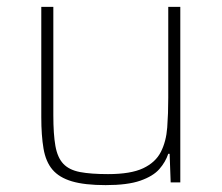

<svg xmlns="http://www.w3.org/2000/svg" viewBox="-20 -530 644 558"><path d="M287 8Q226 8 189 -3Q152 -14 132.5 -37Q113 -60 106.5 -98Q100 -136 100 -190V-510H135V-195Q135 -140 141 -106Q147 -72 164 -54Q181 -36 212.5 -30Q244 -24 294 -24Q360 -24 396 -41Q432 -58 447.5 -88.5Q463 -119 466 -159.5Q469 -200 469 -246V-510H504V0H476L473 -83H469Q461 -59 443 -38.5Q425 -18 388 -5Q351 8 287 8Z"/></svg>

Font: Saira Thin Thin
Style: Regular
Weight: 250
Version: Version 1.101